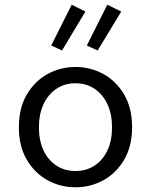

<svg xmlns="http://www.w3.org/2000/svg" viewBox="-20 -782 640 814"><path d="M300 12Q236 12 181.5 -18Q127 -48 93.5 -105Q60 -162 60 -242Q60 -324 93.5 -381Q127 -438 181.5 -468Q236 -498 300 -498Q364 -498 418.5 -468Q473 -438 506.5 -381Q540 -324 540 -242Q540 -162 506.5 -105Q473 -48 418.5 -18Q364 12 300 12ZM300 -57Q346 -57 381 -80Q416 -103 435.5 -144.5Q455 -186 455 -242Q455 -298 435.5 -340Q416 -382 381 -405.5Q346 -429 300 -429Q254 -429 219 -405.5Q184 -382 164.5 -340Q145 -298 145 -242Q145 -186 164.5 -144.5Q184 -103 219 -80Q254 -57 300 -57ZM243 -568 197 -589 284 -762 342 -733ZM394 -568 348 -589 435 -762 494 -733Z"/></svg>

Font: Source Code Variable
Style: Regular
Weight: 400
Monospace: yes
Designer: Paul D. Hunt, Teo Tuominen
Foundry: Adobe Systems Incorporated
Version: Version 1.010;hotconv 1.0.106;makeotfexe 2.5.65593